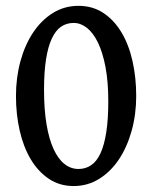

<svg xmlns="http://www.w3.org/2000/svg" viewBox="-20 -623 521 658"><path d="M351.1 -275.9Q351.1 -342.8 341.6 -393.1Q332 -443.4 315.7 -477.1Q299.3 -510.7 277.8 -527.6Q256.3 -544.4 232.4 -544.4Q208 -544.4 189.2 -531.5Q170.4 -518.6 157.5 -490.7Q144.5 -462.9 137.7 -419.4Q130.9 -376 130.9 -314.9Q130.9 -248 139.4 -197.3Q147.9 -146.5 163.6 -112.3Q179.2 -78.1 200.9 -61Q222.7 -43.9 249 -43.9Q273.4 -43.9 292.5 -56.9Q311.5 -69.8 324.5 -97.9Q337.4 -126 344.2 -169.9Q351.1 -213.9 351.1 -275.9ZM446.8 -293.9Q446.8 -231 431.2 -174.8Q415.5 -118.7 387.5 -76.7Q359.4 -34.7 319.8 -10Q280.3 14.6 232.4 14.6Q184.6 14.6 147.7 -10Q110.8 -34.7 85.7 -76.7Q60.5 -118.7 47.6 -174.8Q34.7 -231 34.7 -293.9Q34.7 -356.9 50 -413.1Q65.4 -469.2 93.5 -511.5Q121.6 -553.7 161.1 -578.4Q200.7 -603 249 -603Q297.4 -603 334.2 -578.6Q371.1 -554.2 396.2 -512.2Q421.4 -470.2 434.1 -413.8Q446.8 -357.4 446.8 -293.9Z"/></svg>

Font: Gentium Book Basic
Style: Regular
Weight: 400
Designer: J. Victor Gaultney and Annie Olsen
Foundry: SIL International
Version: Version 1.102; 2013; Maintenance release